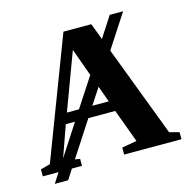

<svg xmlns="http://www.w3.org/2000/svg" viewBox="-107 -786 936 943"><g transform="rotate(-15 361.0 -315.0)"><path d="M489.7 -510.7 665 -48.8 714.8 -35.6V0H423.3V-35.6L499 -48.8L436.5 -218.3H299.8L183.6 -39.6L209 -35.6V0H157.7L125 50.8H57.1L89.8 0H9.8V-35.6L58.6 -48.8L291.5 -660.2H433.1L464.8 -576.7L532.7 -681.2H600.6ZM205.1 -272H266.6L363.8 -420.9L313 -561.5ZM388.2 -354 334.5 -272H418ZM185.1 -218.3 133.8 -73.2 129.9 -64 131.3 -62.5 133.3 -66.4 231.9 -218.3Z"/></g></svg>

Font: Liberation Serif
Style: Bold
Weight: 700
Designer: Steve Matteson
Foundry: Ascender Corporation
Version: Version 2.1.5